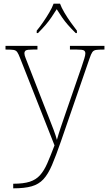

<svg xmlns="http://www.w3.org/2000/svg" viewBox="-20 -786 589 1046"><path d="M52 215Q108 215 142 204Q176 193 198 168.5Q220 144 237.5 104Q255 64 277 6L90 -468Q81 -492 74 -502Q67 -512 54 -514Q41 -516 13 -516H10V-536H184V-516H159Q128 -516 120.5 -511Q113 -506 113 -495Q113 -485 120.5 -467Q128 -449 144 -407L220 -212Q232 -181 246 -146Q260 -111 272 -79Q284 -47 290 -24Q299 -56 310.5 -90.5Q322 -125 338 -171L425 -423Q433 -447 439 -466Q445 -485 445 -495Q445 -506 437.5 -511Q430 -516 399 -516H361V-536H549V-516H545Q517 -516 503.5 -514Q490 -512 483 -502Q476 -492 468 -468L312 -16Q285 62 263.5 112.5Q242 163 216.5 190.5Q191 218 152.5 229Q114 240 53 240H52ZM180 -619Q196 -638 214 -664Q232 -690 248 -717Q264 -744 272 -766H307Q315 -744 331 -717Q347 -690 365.5 -664Q384 -638 399 -619V-606H392Q367 -631 349.5 -651Q332 -671 318 -691.5Q304 -712 289 -736Q274 -712 260 -691.5Q246 -671 229 -651Q212 -631 187 -606H180Z"/></svg>

Font: Noto Serif Thai Thin
Style: Regular
Weight: 250
Version: Version 2.001